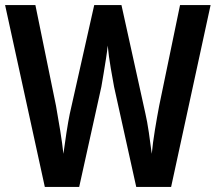

<svg xmlns="http://www.w3.org/2000/svg" viewBox="-23 -734 847 754"><path d="M804 -714 649 0H512L425 -393Q420 -419 412 -466Q404 -513 400 -555Q398 -534 393.5 -505Q389 -476 384 -446Q379 -416 375 -393L288 0H153L-3 -714H116L197 -318Q205 -274 213.5 -221Q222 -168 226 -130Q231 -168 238 -213Q245 -258 251 -287L347 -714H454L548 -288Q555 -258 561.5 -214Q568 -170 573 -130Q577 -173 585.5 -224.5Q594 -276 602 -318L684 -714Z"/></svg>

Font: Noto Sans Malayalam Condensed SemiBold
Style: Regular
Weight: 600
Width: 3
Designer: Jelle Bosma - Monotype Design Team
Foundry: Monotype Imaging Inc.
Version: Version 2.104; ttfautohint (v1.8.4.7-5d5b)